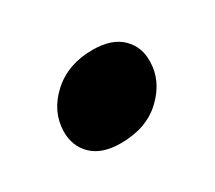

<svg xmlns="http://www.w3.org/2000/svg" viewBox="-50 -412 367 328"><g transform="rotate(-30 133.5 -248.0)"><path d="M113.5 -166.5Q76.5 -166.5 57.2 -185.2Q38 -204 38.5 -233Q39.5 -272 70.8 -300.5Q102 -329 150.5 -329Q188.5 -329 207.8 -310Q227 -291 226 -262.5Q225.5 -225 195 -195.8Q164.5 -166.5 113.5 -166.5Z"/></g></svg>

Font: Fraunces 144pt S050
Style: Bold Italic
Weight: 700
Italic angle: -16°
Version: Version 1.000; ttfautohint (v1.8.3)